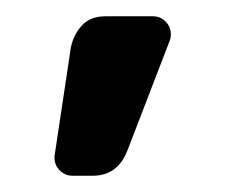

<svg xmlns="http://www.w3.org/2000/svg" viewBox="-20 -141 290 236"><path d="M110 -121H168Q177 -121 183.5 -114.5Q190 -108 190 -99Q190 -95 189 -92L137 43Q125 75 94 75H69Q60 75 53.5 68.5Q47 62 47 53V51L67 -82Q70 -98 80.5 -109.5Q91 -121 110 -121Z"/></svg>

Font: Rubik
Style: Regular
Weight: 400
Designer: Hubert & Fischer
Foundry: Hubert & Fischer
Version: Version 1.100